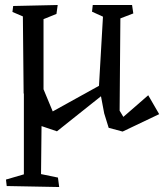

<svg xmlns="http://www.w3.org/2000/svg" viewBox="-20 -523 660 772"><path d="M218 229 7 225 4 199 76 178V-145L75 -149L72 -457L30 -475L33 -499L212 -503L207 -467L155 -446V-164L192 -75L257 -111L378 -178L394 -456L350 -476L353 -503H511L516 -469L464 -449L461 -78L476 -53L576 -140L620 -64L473 6L417 -9L399 -67L386 -136L209 5L147 -16L145 177L213 191Z"/></svg>

Font: Underdog
Style: Regular
Weight: 400
Designer: Sergey Steblina
Foundry: Sergey Steblina, Jovanny Lemonad
Version: Version 1.001; ttfautohint (v0.9)